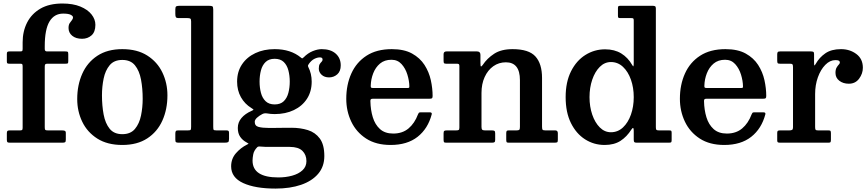

<svg xmlns="http://www.w3.org/2000/svg" viewBox="-20 -813 4946 1094"><path d="M235 -433V-88.5Q235 -76 237.8 -73Q240.5 -70 253 -70H333Q342.5 -70 348.8 -67.8Q355 -65.5 355 -55.5V-17.5Q355 -6 351.2 -3Q347.5 0 336.5 0H36Q25.5 0 22.2 -3Q19 -6 19 -17V-54Q19 -64 22.5 -67Q26 -70 35.5 -70H94Q104 -70 106.5 -73Q109 -76 109 -86V-433Q109 -442.5 107.2 -446.2Q105.5 -450 96 -450H34Q25.5 -450 22.2 -452Q19 -454 19 -463V-505.5Q19 -514.5 22 -517.2Q25 -520 34 -520H94.5Q104.5 -520 106.8 -522.8Q109 -525.5 109 -535.5V-572Q109 -634.5 134.5 -684.5Q160 -734.5 210.2 -763.8Q260.5 -793 336 -793Q395.5 -793 437.5 -775.8Q479.5 -758.5 501.5 -730.8Q523.5 -703 523.5 -671.5Q523.5 -631 501.5 -611.5Q479.5 -592 447.5 -592Q412.5 -592 391.5 -609.2Q370.5 -626.5 370.5 -653.5Q370.5 -671 377 -681Q383.5 -691 389.8 -698.2Q396 -705.5 396 -714Q396 -722 382.8 -728.8Q369.5 -735.5 340 -735.5Q289 -735.5 262 -690.5Q235 -645.5 235 -550V-533.5Q235 -520 247.5 -520H351.5Q362.5 -520 365.8 -517.8Q369 -515.5 369 -504V-465.5Q369 -454.5 366.5 -452.2Q364 -450 353 -450H251Q241 -450 238 -446.8Q235 -443.5 235 -433Z M420 -248.5Q420 -328.5 448.8 -393Q477.5 -457.5 534.8 -495.2Q592 -533 677 -533Q762 -533 819.2 -496.5Q876.5 -460 905.2 -400Q934 -340 934 -270Q934 -190 905.2 -126Q876.5 -62 819.2 -24.5Q762 13 677 13Q592 13 534.8 -23.2Q477.5 -59.5 448.8 -119Q420 -178.5 420 -248.5ZM561 -270Q561 -211 570.5 -160.5Q580 -110 605 -79.2Q630 -48.5 677 -48.5Q724 -48.5 749 -78.5Q774 -108.5 783.5 -154.8Q793 -201 793 -250Q793 -309 783.5 -359.5Q774 -410 749 -440.8Q724 -471.5 677 -471.5Q630 -471.5 605 -441.5Q580 -411.5 570.5 -365.2Q561 -319 561 -270Z M1047 -710H999Q984.5 -710 981.8 -715.8Q979 -721.5 979 -734.5V-760Q979 -774 984.5 -777Q990 -780 1004 -780H1169.5Q1185 -780 1190 -777Q1195 -774 1195 -758V-93Q1195 -78.5 1196.8 -74.2Q1198.5 -70 1213.5 -70H1270.5Q1278.5 -70 1281.8 -67.2Q1285 -64.5 1285 -56V-22Q1285 -6.5 1279.8 -3.2Q1274.5 0 1259.5 0H998.5Q987 0 983 -2.8Q979 -5.5 979 -17.5V-51.5Q979 -61.5 981.8 -65.8Q984.5 -70 994.5 -70H1049Q1063.5 -70 1066.2 -73Q1069 -76 1069 -91V-690.5Q1069 -703.5 1064.8 -706.8Q1060.5 -710 1047 -710Z M1331 -348Q1331 -404.5 1358.8 -446Q1386.5 -487.5 1434.8 -510.2Q1483 -533 1545 -533Q1636.5 -533 1694.5 -485Q1700.5 -480 1702.2 -480.2Q1704 -480.5 1710 -486Q1734 -510.5 1762 -521.8Q1790 -533 1813 -533Q1864 -533 1892.8 -507.5Q1921.5 -482 1921.5 -440.5Q1921.5 -407 1901.8 -389.5Q1882 -372 1855 -372Q1828.5 -372 1812.5 -387Q1796.5 -402 1796.5 -422Q1796.5 -440 1802 -448.2Q1807.5 -456.5 1812.8 -461.5Q1818 -466.5 1818 -474Q1818 -486 1803 -486Q1788 -486 1771 -477.5Q1754 -469 1739.5 -448.5Q1736 -443 1735 -440.2Q1734 -437.5 1736.5 -431.5Q1756 -393.5 1756 -348Q1756 -291.5 1729 -250Q1702 -208.5 1654.5 -185.8Q1607 -163 1545 -163Q1523 -163 1500 -167Q1486 -169 1474.5 -163Q1457 -154 1444.2 -142.2Q1431.5 -130.5 1431.5 -118.5Q1431.5 -95.5 1453.5 -89.8Q1475.5 -84 1512 -84Q1524.5 -84 1550 -84.2Q1575.5 -84.5 1601.2 -84.8Q1627 -85 1641 -85Q1691.5 -85 1734 -71.8Q1776.5 -58.5 1802.2 -23.8Q1828 11 1828 76Q1828 136 1793 177.2Q1758 218.5 1695.5 240Q1633 261.5 1550 261.5Q1434 261.5 1365.5 230Q1297 198.5 1297 135Q1297 91.5 1324.2 60.2Q1351.5 29 1386.5 11.5Q1397 6.5 1395.8 5Q1394.5 3.5 1385 -1.5Q1362.5 -13.5 1348.8 -33.2Q1335 -53 1335 -84Q1335 -116 1355.8 -140.5Q1376.5 -165 1413 -181Q1425.5 -186.5 1424.2 -188.5Q1423 -190.5 1413 -197Q1374.5 -220.5 1352.8 -259.2Q1331 -298 1331 -348ZM1459 -348Q1459 -314 1466.8 -284.2Q1474.5 -254.5 1493.5 -236.2Q1512.5 -218 1545 -218Q1578 -218 1596.8 -236.2Q1615.5 -254.5 1623.2 -284.2Q1631 -314 1631 -348Q1631 -382 1623.2 -411.8Q1615.5 -441.5 1596.8 -459.8Q1578 -478 1545 -478Q1512.5 -478 1493.5 -459.8Q1474.5 -441.5 1466.8 -411.8Q1459 -382 1459 -348ZM1726 105Q1726 69 1703 46.5Q1680 24 1631 24H1523Q1507.5 24 1492.2 23.8Q1477 23.5 1462.5 22Q1450.5 20.5 1445.5 26Q1427 45 1423 66Q1419 87 1419 102Q1419 198 1566 198Q1608 198 1644.5 188Q1681 178 1703.5 157.2Q1726 136.5 1726 105Z M1953 -250Q1953 -330 1981.8 -394Q2010.5 -458 2068.2 -495.5Q2126 -533 2212.5 -533Q2282.5 -533 2327.8 -508Q2373 -483 2398.8 -443Q2424.5 -403 2434.8 -356.2Q2445 -309.5 2445 -266.5Q2445 -256 2441.5 -253.2Q2438 -250.5 2427.5 -250.5H2105.5Q2096.5 -250.5 2093.2 -247.5Q2090 -244.5 2090.5 -236Q2091.5 -186.5 2104.2 -144.8Q2117 -103 2145.2 -77.5Q2173.5 -52 2220.5 -52Q2273 -52 2307.8 -81.2Q2342.5 -110.5 2361.5 -161Q2364 -166.5 2366.2 -169.8Q2368.5 -173 2376.5 -173H2428.5Q2442.5 -173 2440 -162Q2418.5 -80 2359.5 -33.5Q2300.5 13 2205.5 13Q2122.5 13 2066.2 -23.5Q2010 -60 1981.5 -120Q1953 -180 1953 -250ZM2106.5 -311.5H2298.5Q2308.5 -311.5 2310.5 -313Q2312.5 -314.5 2312.5 -321Q2312 -352.5 2301.2 -387.8Q2290.5 -423 2268 -447.8Q2245.5 -472.5 2210.5 -472.5Q2171 -472.5 2145.2 -450.8Q2119.5 -429 2106.5 -395.2Q2093.5 -361.5 2092.5 -326Q2092 -317.5 2094 -314.5Q2096 -311.5 2106.5 -311.5Z M2582 -450H2522Q2512.5 -450 2510 -453.2Q2507.5 -456.5 2507.5 -466.5V-504Q2507.5 -520 2524 -520H2698Q2717.5 -520 2717.5 -500.5V-454Q2717.5 -434.5 2720.8 -434.2Q2724 -434 2730.5 -443Q2755.5 -480.5 2795.8 -506.8Q2836 -533 2900.5 -533Q2993.5 -533 3031 -491.2Q3068.5 -449.5 3068.5 -369V-92Q3068.5 -78.5 3071.2 -74.2Q3074 -70 3088 -70H3144Q3158.5 -70 3158.5 -54V-15.5Q3158.5 -4 3154.2 -2Q3150 0 3138.5 0H2878Q2868.5 0 2866.5 -3.8Q2864.5 -7.5 2864.5 -18V-53Q2864.5 -62 2866.8 -66Q2869 -70 2878 -70H2922Q2934.5 -70 2938.5 -73.2Q2942.5 -76.5 2942.5 -89.5V-356.5Q2942.5 -458 2862.5 -458Q2822.5 -458 2791 -435.8Q2759.5 -413.5 2741.5 -374Q2723.5 -334.5 2723.5 -283V-90Q2723.5 -78.5 2727.5 -74.2Q2731.5 -70 2743.5 -70H2783Q2793.5 -70 2797.5 -67Q2801.5 -64 2801.5 -52.5V-16Q2801.5 -6 2797.5 -3Q2793.5 0 2784 0H2522Q2512 0 2509.8 -3.5Q2507.5 -7 2507.5 -17.5V-52.5Q2507.5 -64 2511.2 -67Q2515 -70 2526 -70H2578Q2589.5 -70 2593.5 -72.5Q2597.5 -75 2597.5 -86V-437Q2597.5 -445.5 2594 -447.8Q2590.5 -450 2582 -450Z M3203 -259.5Q3203 -346 3233.8 -407Q3264.5 -468 3315.8 -500Q3367 -532 3428 -532Q3481.5 -532 3519.8 -508.5Q3558 -485 3582 -443Q3587.5 -433 3589.2 -435.8Q3591 -438.5 3591 -458.5V-696.5Q3591 -706 3588 -708Q3585 -710 3576 -710H3512.5Q3505 -710 3503 -712.8Q3501 -715.5 3501 -723.5V-767.5Q3501 -776 3504.2 -778Q3507.5 -780 3515.5 -780H3698Q3707.5 -780 3712.2 -777.5Q3717 -775 3717 -765V-88Q3717 -76 3720.2 -73Q3723.5 -70 3735.5 -70H3792.5Q3801.5 -70 3804.2 -67.8Q3807 -65.5 3807 -56V-15.5Q3807 -5.5 3804.5 -2.8Q3802 0 3792 0H3607.5Q3597 0 3594 -3.5Q3591 -7 3591 -18V-68Q3591 -95 3578 -75.5Q3551.5 -33.5 3515.2 -10.2Q3479 13 3425 13Q3364 13 3313.5 -19.2Q3263 -51.5 3233 -112.2Q3203 -173 3203 -259.5ZM3339 -259.5Q3339 -205.5 3354.5 -160Q3370 -114.5 3397.5 -87Q3425 -59.5 3461 -59.5Q3500.5 -59.5 3529.8 -87Q3559 -114.5 3575 -160Q3591 -205.5 3591 -259.5Q3591 -313.5 3575 -359Q3559 -404.5 3529.8 -432Q3500.5 -459.5 3461 -459.5Q3425 -459.5 3397.5 -432Q3370 -404.5 3354.5 -359Q3339 -313.5 3339 -259.5Z M3854 -250Q3854 -330 3882.8 -394Q3911.5 -458 3969.2 -495.5Q4027 -533 4113.5 -533Q4183.5 -533 4228.8 -508Q4274 -483 4299.8 -443Q4325.5 -403 4335.8 -356.2Q4346 -309.5 4346 -266.5Q4346 -256 4342.5 -253.2Q4339 -250.5 4328.5 -250.5H4006.5Q3997.5 -250.5 3994.2 -247.5Q3991 -244.5 3991.5 -236Q3992.5 -186.5 4005.2 -144.8Q4018 -103 4046.2 -77.5Q4074.5 -52 4121.5 -52Q4174 -52 4208.8 -81.2Q4243.5 -110.5 4262.5 -161Q4265 -166.5 4267.2 -169.8Q4269.5 -173 4277.5 -173H4329.5Q4343.5 -173 4341 -162Q4319.5 -80 4260.5 -33.5Q4201.5 13 4106.5 13Q4023.5 13 3967.2 -23.5Q3911 -60 3882.5 -120Q3854 -180 3854 -250ZM4007.5 -311.5H4199.5Q4209.5 -311.5 4211.5 -313Q4213.5 -314.5 4213.5 -321Q4213 -352.5 4202.2 -387.8Q4191.5 -423 4169 -447.8Q4146.5 -472.5 4111.5 -472.5Q4072 -472.5 4046.2 -450.8Q4020.5 -429 4007.5 -395.2Q3994.5 -361.5 3993.5 -326Q3993 -317.5 3995 -314.5Q3997 -311.5 4007.5 -311.5Z M4498.5 -430.5Q4498.5 -442.5 4495.5 -446.2Q4492.5 -450 4480.5 -450H4424Q4413.5 -450 4411 -453.5Q4408.5 -457 4408.5 -468V-502Q4408.5 -512.5 4411.5 -516.2Q4414.5 -520 4425 -520H4601Q4610 -520 4614.2 -517.5Q4618.5 -515 4618.5 -505.5V-456.5Q4618.5 -442.5 4620.2 -440.5Q4622 -438.5 4628.5 -450Q4648.5 -485.5 4682.8 -509.2Q4717 -533 4772 -533Q4822.5 -533 4859.5 -505.2Q4896.5 -477.5 4896.5 -427Q4896.5 -393.5 4875.2 -364.8Q4854 -336 4816.5 -336Q4784 -336 4762.2 -353Q4740.5 -370 4740.5 -397.5Q4740.5 -417 4746.8 -427.8Q4753 -438.5 4759.2 -444.8Q4765.5 -451 4765.5 -457Q4765.5 -463.5 4760.2 -467Q4755 -470.5 4740 -470.5Q4709 -470.5 4682.5 -443.5Q4656 -416.5 4640.2 -372.5Q4624.5 -328.5 4624.5 -277V-89.5Q4624.5 -78 4627 -74Q4629.5 -70 4641.5 -70H4701Q4710.5 -70 4712.5 -66.2Q4714.5 -62.5 4714.5 -53V-17Q4714.5 -7 4712.2 -3.5Q4710 0 4700.5 0H4424.5Q4416 0 4412.2 -2.2Q4408.5 -4.5 4408.5 -13V-55.5Q4408.5 -64.5 4411.8 -67.2Q4415 -70 4424 -70H4477Q4488.5 -70 4493.5 -73.2Q4498.5 -76.5 4498.5 -87.5Z"/></svg>

Font: Besley SemiBold
Style: Regular
Weight: 600
Designer: Owen Earl
Foundry: indestructible type*
Version: Version 2.001; ttfautohint (v1.8.3)